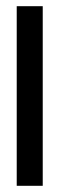

<svg xmlns="http://www.w3.org/2000/svg" viewBox="-20 -600 193 620"><path d="M34 0H118V-580H34Z"/></svg>

Font: Charger Pro
Style: BdExt
Weight: 700
Designer: Jasper
Foundry: Cannot Into Space Fonts
Version: Version 1.09